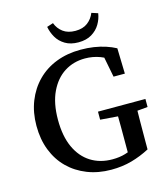

<svg xmlns="http://www.w3.org/2000/svg" viewBox="-127 -967 949 1083"><g transform="rotate(-15 347.5 -426.0)"><path d="M389 16Q313 16 249.5 -9Q186 -34 140 -79.5Q94 -125 69 -189Q44 -253 44 -332Q44 -410 69.5 -474.5Q95 -539 141.5 -586Q188 -633 252.5 -658Q317 -683 395 -683Q436 -683 472 -677.5Q508 -672 540 -661.5Q572 -651 598 -637L602 -488H536L507 -637L573 -622V-565Q535 -598 493.5 -613.5Q452 -629 406 -629Q339 -629 286 -595.5Q233 -562 201.5 -496Q170 -430 170 -334Q170 -238 200 -172.5Q230 -107 284 -73Q338 -39 410 -39Q452 -39 485 -49Q518 -59 556 -78L503 -26V-87Q503 -145 503 -203Q503 -261 501 -320H617Q616 -262 615.5 -204Q615 -146 615 -87V-42Q564 -15 509 0.5Q454 16 389 16ZM400 -273V-320H677V-273L566 -263H531ZM247 -856 284 -868Q296 -835 324 -814Q352 -793 396 -793Q440 -793 467.5 -814Q495 -835 508 -868L545 -856Q540 -823 522.5 -793.5Q505 -764 473.5 -745Q442 -726 396 -726Q350 -726 318.5 -745Q287 -764 270 -793.5Q253 -823 247 -856Z"/></g></svg>

Font: Source Serif 4 18pt Medium
Style: Regular
Weight: 500
Designer: Frank Grießhammer
Foundry: Adobe Systems Incorporated
Version: Version 4.004;hotconv 1.0.116;makeotfexe 2.5.65601